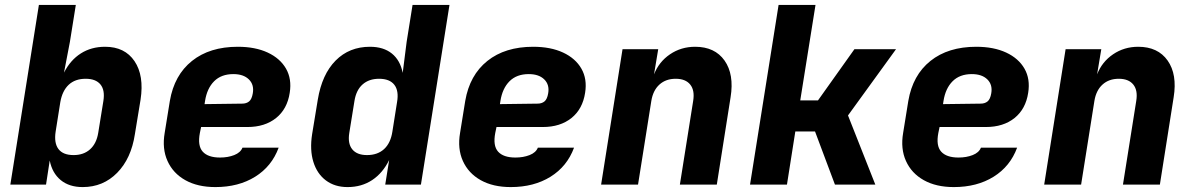

<svg xmlns="http://www.w3.org/2000/svg" viewBox="-20 -750 4840 780"><path d="M316 10Q261 10 226.5 -18.5Q192 -47 182 -98L167 0H22L138 -730H288L264 -580L240 -455Q266 -506 308.5 -533Q351 -560 407 -560Q487 -560 526.5 -501.5Q566 -443 551 -345L528 -205Q513 -106 456 -48Q399 10 316 10ZM279 -120Q320 -120 346 -143.5Q372 -167 379 -210L400 -340Q407 -384 388 -407Q369 -430 328 -430Q285 -430 259 -405.5Q233 -381 225 -335L206 -215Q199 -169 217.5 -144.5Q236 -120 279 -120Z M855 10Q783 10 733 -18Q683 -46 660.5 -96Q638 -146 649 -210L670 -340Q688 -445 760 -502.5Q832 -560 946 -560Q1017 -560 1067.5 -536.5Q1118 -513 1142 -471Q1166 -429 1157 -373Q1147 -307 1101.5 -270.5Q1056 -234 985 -234H797L792 -210Q782 -158 803.5 -134Q825 -110 874 -110Q906 -110 931.5 -120Q957 -130 965 -150H1112Q1084 -74 1016.5 -32Q949 10 855 10ZM811 -327 964 -329Q981 -329 992 -338Q1003 -347 1007 -371Q1013 -406 991 -427.5Q969 -449 928 -449Q879 -449 850 -420Q821 -391 813 -340Z M1392 10Q1340 10 1304 -17Q1268 -44 1253 -92.5Q1238 -141 1248 -205L1271 -345Q1288 -448 1343.5 -504Q1399 -560 1483 -560Q1538 -560 1572 -532.5Q1606 -505 1616 -454L1632 -580L1656 -730H1806L1690 0H1545L1561 -100Q1535 -47 1492 -18.5Q1449 10 1392 10ZM1471 -120Q1514 -120 1540.5 -144.5Q1567 -169 1574 -215L1593 -335Q1601 -381 1582 -405.5Q1563 -430 1520 -430Q1479 -430 1453 -407Q1427 -384 1420 -340L1399 -210Q1392 -167 1411 -143.5Q1430 -120 1471 -120Z M2055 10Q1983 10 1933 -18Q1883 -46 1860.5 -96Q1838 -146 1849 -210L1870 -340Q1888 -445 1960 -502.5Q2032 -560 2146 -560Q2217 -560 2267.5 -536.5Q2318 -513 2342 -471Q2366 -429 2357 -373Q2347 -307 2301.5 -270.5Q2256 -234 2185 -234H1997L1992 -210Q1982 -158 2003.5 -134Q2025 -110 2074 -110Q2106 -110 2131.5 -120Q2157 -130 2165 -150H2312Q2284 -74 2216.5 -32Q2149 10 2055 10ZM2011 -327 2164 -329Q2181 -329 2192 -338Q2203 -347 2207 -371Q2213 -406 2191 -427.5Q2169 -449 2128 -449Q2079 -449 2050 -420Q2021 -391 2013 -340Z M2422 0 2509 -550H2654L2637 -448Q2657 -499 2702 -529.5Q2747 -560 2804 -560Q2884 -560 2923.5 -504Q2963 -448 2948 -355L2892 0H2742L2796 -340Q2803 -383 2784 -406.5Q2765 -430 2725 -430Q2685 -430 2659 -406.5Q2633 -383 2626 -340L2572 0Z M3027 0 3143 -730H3293L3231 -342H3303L3451 -550H3620L3425 -281L3536 0H3372L3291 -216H3211L3177 0Z M3855 10Q3783 10 3733 -18Q3683 -46 3660.5 -96Q3638 -146 3649 -210L3670 -340Q3688 -445 3760 -502.5Q3832 -560 3946 -560Q4017 -560 4067.5 -536.5Q4118 -513 4142 -471Q4166 -429 4157 -373Q4147 -307 4101.5 -270.5Q4056 -234 3985 -234H3797L3792 -210Q3782 -158 3803.5 -134Q3825 -110 3874 -110Q3906 -110 3931.5 -120Q3957 -130 3965 -150H4112Q4084 -74 4016.5 -32Q3949 10 3855 10ZM3811 -327 3964 -329Q3981 -329 3992 -338Q4003 -347 4007 -371Q4013 -406 3991 -427.5Q3969 -449 3928 -449Q3879 -449 3850 -420Q3821 -391 3813 -340Z M4222 0 4309 -550H4454L4437 -448Q4457 -499 4502 -529.5Q4547 -560 4604 -560Q4684 -560 4723.5 -504Q4763 -448 4748 -355L4692 0H4542L4596 -340Q4603 -383 4584 -406.5Q4565 -430 4525 -430Q4485 -430 4459 -406.5Q4433 -383 4426 -340L4372 0Z"/></svg>

Font: JetBrains Mono ExtraBold
Style: Italic
Weight: 800
Italic angle: -9°
Monospace: yes
Designer: Philipp Nurullin, Konstantin Bulenkov
Foundry: JetBrains
Version: Version 2.305; ttfautohint (v1.8.4.7-5d5b)